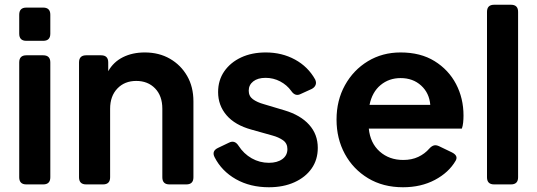

<svg xmlns="http://www.w3.org/2000/svg" viewBox="-20 -777 2263 809"><path d="M91 -605Q61 -605 61 -635V-715Q61 -745 91 -745H162Q192 -745 192 -715V-635Q192 -605 162 -605ZM91 0Q61 0 61 -30V-514Q61 -544 91 -544H162Q192 -544 192 -514V-30Q192 0 162 0Z M343 0Q313 0 313 -30V-514Q313 -544 343 -544H406Q436 -544 436 -514V-477Q458 -516 498 -536Q538 -556 590 -556Q650 -556 696 -529.5Q742 -503 768.5 -457Q795 -411 795 -350V-30Q795 0 765 0H694Q664 0 664 -30V-319Q664 -373 633.5 -404.5Q603 -436 554 -436Q505 -436 474.5 -404Q444 -372 444 -319V-30Q444 0 414 0Z M1113 12Q1034 12 974 -22Q914 -56 884 -115Q871 -141 899 -154L945 -176Q969 -188 985 -163Q1007 -129 1040.5 -110Q1074 -91 1113 -91Q1148 -91 1169.5 -106.5Q1191 -122 1191 -149Q1191 -173 1172.5 -186Q1154 -199 1128 -206L1039 -231Q970 -250 934.5 -291.5Q899 -333 899 -389Q899 -439 925 -476.5Q951 -514 996 -535Q1041 -556 1100 -556Q1168 -556 1223 -526Q1278 -496 1308 -442Q1314 -429 1309.5 -418.5Q1305 -408 1293 -402L1247 -381Q1224 -369 1207 -394Q1189 -419 1160.5 -434Q1132 -449 1099 -449Q1066 -449 1047 -434Q1028 -419 1028 -395Q1028 -372 1045.5 -359Q1063 -346 1092 -338L1179 -312Q1246 -292 1282.5 -251.5Q1319 -211 1319 -154Q1319 -104 1293 -67Q1267 -30 1220.5 -9Q1174 12 1113 12Z M1678 12Q1594 12 1531 -26Q1468 -64 1433 -128.5Q1398 -193 1398 -273Q1398 -354 1433.5 -418Q1469 -482 1530 -519Q1591 -556 1668 -556Q1752 -556 1811 -519.5Q1870 -483 1901.5 -423Q1933 -363 1933 -290Q1933 -275 1931.5 -260.5Q1930 -246 1926 -235H1534Q1540 -174 1580 -138.5Q1620 -103 1679 -103Q1715 -103 1742.5 -116Q1770 -129 1789 -151Q1798 -161 1807.5 -164Q1817 -167 1830 -161L1884 -135Q1912 -121 1900 -100Q1871 -50 1812.5 -19Q1754 12 1678 12ZM1668 -448Q1619 -448 1583.5 -418.5Q1548 -389 1537 -335H1793Q1789 -385 1754.5 -416.5Q1720 -448 1668 -448Z M2062 0Q2032 0 2032 -30V-727Q2032 -757 2062 -757H2133Q2163 -757 2163 -727V-30Q2163 0 2133 0Z"/></svg>

Font: Pitagon Sans Text
Style: Bold
Weight: 700
Designer: Travis Tran
Foundry: Pitagon
Version: Version 1.001; ttfautohint (v1.8.4.7-5d5b);gftools[0.9.26]